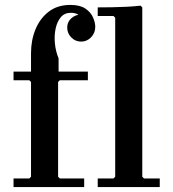

<svg xmlns="http://www.w3.org/2000/svg" viewBox="-20 -760 702 780"><path d="M106 -465V-544Q106 -597 124.5 -641.5Q143 -686 178.5 -713Q214 -740 266 -740Q305 -740 327 -725Q349 -710 358 -689Q367 -668 367 -651Q367 -626 350 -608.5Q333 -591 310 -591Q286 -591 269.5 -608Q253 -625 253 -648Q253 -671 270 -686Q287 -701 310 -701Q325 -701 334.5 -693.5Q344 -686 348.5 -674.5Q353 -663 353 -651H323Q323 -663 317.5 -676.5Q312 -690 300 -699Q288 -708 268 -708Q242 -708 227 -690Q212 -672 206 -644Q200 -616 203 -584Q206 -552 218 -523V-465ZM35 0V-35H99L106 -42H216L223 -35H322V0ZM106 0V-427L99 -434H223L216 -427V0ZM377 0V-35H441L448 -42H558L565 -35H629V0ZM35 -434V-469H337V-434ZM448 -20V-708H558V-20ZM448 -688 441 -695H377V-730Q403 -730 434 -730.5Q465 -731 495 -732.5Q525 -734 551 -737L558 -730V-695Z"/></svg>

Font: Brygada 1918 SemiBold
Style: Regular
Weight: 600
Designer: Mateusz Machalski | Borys Kosmynka | Przemek Hoffer
Foundry: NIEPODLEGLA 2018
Version: Version 3.006